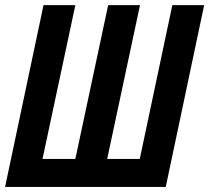

<svg xmlns="http://www.w3.org/2000/svg" viewBox="-22 -734 822 754"><path d="M-2 0 148.9 -713.9H273.9L145 -109.9H273.9L402.8 -713.9H527.8L398.9 -109.9H526.9L654.8 -713.9H779.8L628.9 0Z"/></svg>

Font: Open Sans Condensed
Style: Bold Italic
Weight: 700
Width: 3
Italic angle: -12°
Designer: Monotype Design Team
Foundry: Monotype Imaging Inc.
Version: Version 3.003; ttfautohint (v1.8.4)